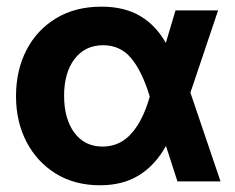

<svg xmlns="http://www.w3.org/2000/svg" viewBox="-20 -547 710 579"><path d="M281.7 11.7Q205.6 11.7 148.7 -23.2Q91.8 -58.1 60.1 -118.9Q28.3 -179.7 28.3 -256.8Q28.3 -335 59.8 -396Q91.3 -457 149.2 -491.9Q207 -526.9 286.1 -526.9Q355 -526.9 402.6 -498.8Q450.2 -470.7 480 -417.5L509.3 -515.6H637.7L554.2 -267.6L645 0H515.1L480.5 -106.9Q448.2 -48.8 399.4 -18.6Q350.6 11.7 281.7 11.7ZM431.6 -256.3 430.7 -258.8Q407.7 -333.5 375 -372.1Q342.3 -410.6 291.5 -410.6Q236.3 -410.6 204.8 -369.1Q173.3 -327.6 173.3 -258.3Q173.3 -188.5 204.3 -146.7Q235.4 -105 289.1 -105Q341.8 -105 377 -145.3Q412.1 -185.5 431.6 -255.9Z"/></svg>

Font: Inter Display
Style: Bold
Weight: 700
Designer: Rasmus Andersson
Foundry: rsms
Version: Version 4.001;git-9221beed3